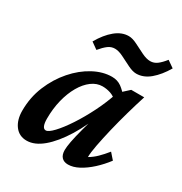

<svg xmlns="http://www.w3.org/2000/svg" viewBox="-152 -743 819 864"><g transform="rotate(30 257.0 -311.0)"><path d="M106.4 7.8Q67.4 7.8 44.9 -22Q22.5 -51.8 22.5 -99.6Q22.5 -168.9 47.4 -229Q72.3 -289.1 112.8 -335.4Q153.3 -381.8 201.7 -407.7Q250 -433.6 296.9 -433.6Q325.2 -433.6 346.2 -418.5Q367.2 -403.3 388.7 -376L359.4 -344.7Q343.8 -361.3 323.2 -368.2Q302.7 -375 281.2 -375Q252 -375 225.6 -355.5Q199.2 -335.9 179.2 -301.3Q159.2 -266.6 147.9 -221.2Q136.7 -175.8 136.7 -124Q136.7 -100.6 142.1 -87.9Q147.5 -75.2 158.2 -75.2Q171.9 -75.2 196.8 -101.6Q221.7 -127.9 251 -172.4Q280.3 -216.8 307.1 -270.5Q334 -324.2 351.6 -378.9L365.2 -393.6L400.4 -425.8H467.8Q453.1 -379.9 438 -326.7Q422.9 -273.4 410.6 -222.2Q398.4 -170.9 390.6 -129.9Q382.8 -88.9 382.8 -66.4Q403.3 -78.1 422.4 -96.7Q441.4 -115.2 460.9 -139.6L488.3 -108.4Q463.9 -76.2 435.1 -49.8Q406.2 -23.4 377 -7.8Q347.7 7.8 321.3 7.8Q299.8 7.8 288.1 -4.9Q276.4 -17.6 276.4 -42Q276.4 -57.6 281.7 -86.4Q287.1 -115.2 299.8 -162.6Q312.5 -210 334 -281.2H343.8Q312.5 -193.4 272.5 -128.4Q232.4 -63.5 189.9 -27.8Q147.5 7.8 106.4 7.8ZM478.5 -627 513.7 -602.5Q486.3 -555.7 453.1 -527.8Q419.9 -500 382.8 -500Q364.3 -500 339.4 -512.2Q314.5 -524.4 289.6 -537.1Q264.6 -549.8 245.1 -549.8Q225.6 -549.8 209.5 -537.6Q193.4 -525.4 174.8 -502.9L140.6 -527.3Q168 -575.2 201.2 -602.5Q234.4 -629.9 270.5 -629.9Q290 -629.9 314.9 -617.2Q339.8 -604.5 364.7 -592.3Q389.6 -580.1 409.2 -580.1Q428.7 -580.1 444.8 -592.3Q460.9 -604.5 478.5 -627Z"/></g></svg>

Font: Crimson Pro SemiBold
Style: Italic
Weight: 600
Italic angle: -12°
Designer: Jacques Le Bailly
Foundry: Baron von Fonthausen
Version: Version 1.003